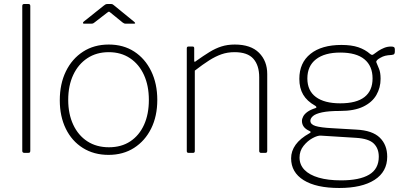

<svg xmlns="http://www.w3.org/2000/svg" viewBox="-20 -762 2018 957"><path d="M131 -12Q131 -5 129 -2.5Q127 0 119 0H102Q91 0 91 -10V-732Q91 -742 100 -742H122Q131 -742 131 -732Z M521 10Q448 10 393 -24.5Q338 -59 308 -120.5Q278 -182 278 -262Q278 -344 308.5 -406.5Q339 -469 394 -504.5Q449 -540 522 -540Q595 -540 649 -505Q703 -470 733.5 -407.5Q764 -345 764 -264Q764 -183 733.5 -121.5Q703 -60 648.5 -25Q594 10 521 10ZM523 -28Q585 -28 629.5 -57.5Q674 -87 698 -140Q722 -193 722 -264Q722 -335 697.5 -388.5Q673 -442 628 -472Q583 -502 522 -502Q461 -502 415.5 -472Q370 -442 345 -388.5Q320 -335 320 -264Q320 -194 345 -140.5Q370 -87 415.5 -57.5Q461 -28 523 -28ZM591 -650 532 -698Q525 -704 523 -704Q521 -704 513 -698L451 -650Q446 -646 443.5 -645Q441 -644 436 -644H399Q394 -644 393.5 -647Q393 -650 397 -654L496 -733Q501 -737 505 -739.5Q509 -742 516 -742H534Q540 -742 543.5 -739Q547 -736 550 -734L648 -654Q660 -644 647 -644H606Q602 -644 598.5 -645.5Q595 -647 591 -650Z M920 0Q911 0 911 -9V-521Q911 -530 919 -530H940Q948 -530 948 -522V-460Q948 -455 950 -454Q952 -453 956 -457Q994 -484 1024 -502.5Q1054 -521 1084 -530.5Q1114 -540 1150 -540Q1230 -540 1271 -499Q1312 -458 1312 -393V-10Q1312 0 1303 0H1281Q1277 0 1274.5 -2.5Q1272 -5 1272 -9V-377Q1272 -436 1243 -469Q1214 -502 1149 -502Q1114 -502 1084 -491.5Q1054 -481 1022.5 -461Q991 -441 951 -410V-9Q951 0 942 0H920Z M1929 -530Q1940 -530 1944 -527Q1948 -524 1948 -517V-504Q1948 -497 1945 -493Q1942 -489 1931 -488Q1912 -487 1900 -484Q1888 -481 1876 -474Q1852 -461 1856 -451Q1861 -438 1869 -419.5Q1877 -401 1877 -369Q1877 -325 1856 -288.5Q1835 -252 1790.5 -230.5Q1746 -209 1675 -209Q1618 -209 1585.5 -202Q1553 -195 1540 -183.5Q1527 -172 1527 -160Q1527 -142 1552.5 -134Q1578 -126 1636 -123L1756 -116Q1836 -112 1873 -76Q1910 -40 1910 19Q1910 94 1847 134.5Q1784 175 1671 175Q1556 175 1493.5 136Q1431 97 1431 27Q1431 -9 1453.5 -40.5Q1476 -72 1523 -98Q1534 -104 1523 -109Q1503 -118 1494 -130.5Q1485 -143 1485 -159Q1485 -170 1491.5 -182Q1498 -194 1512.5 -204.5Q1527 -215 1552 -223Q1558 -225 1557 -228.5Q1556 -232 1551 -235Q1510 -258 1491 -290.5Q1472 -323 1472 -369Q1472 -449 1527.5 -493.5Q1583 -538 1682 -538Q1732 -538 1766 -526.5Q1800 -515 1825 -493Q1830 -489 1834 -488.5Q1838 -488 1843 -492Q1853 -500 1866 -508.5Q1879 -517 1895 -523.5Q1911 -530 1929 -530ZM1676 -247Q1757 -247 1797 -278.5Q1837 -310 1837 -371Q1837 -433 1796.5 -466.5Q1756 -500 1676 -500Q1598 -500 1555 -466.5Q1512 -433 1512 -371Q1512 -310 1554.5 -278.5Q1597 -247 1676 -247ZM1579 -86Q1563 -87 1538 -73.5Q1513 -60 1493 -35Q1473 -10 1473 23Q1473 59 1497.5 84.5Q1522 110 1568.5 123.5Q1615 137 1680 137Q1772 137 1820 108.5Q1868 80 1868 19Q1868 -22 1843 -46.5Q1818 -71 1755 -75Z"/></svg>

Font: Libre Franklin Thin
Style: Regular
Weight: 100
Designer: Pablo Impallari, Rodrigo Fuenzalida, Nhung Nguyen
Foundry: Impallari Type
Version: Version 3.000